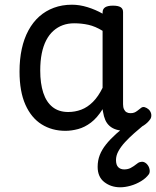

<svg xmlns="http://www.w3.org/2000/svg" viewBox="-20 -539 664 816"><path d="M258 17Q201 17 157 -10.5Q113 -38 88 -94Q63 -150 63 -235Q63 -287 72.5 -331Q82 -375 101 -410Q120 -445 147 -469Q174 -493 209 -506Q244 -519 286 -519Q318 -519 352 -508.5Q386 -498 416 -481V-486Q416 -501 427 -508Q438 -515 460 -515Q482 -515 492.5 -508.5Q503 -502 503 -488V-96Q503 -83 507 -74.5Q511 -66 518 -62Q525 -58 534 -58Q544 -58 550.5 -60.5Q557 -63 563.5 -68Q570 -73 579 -80Q586 -86 595 -83.5Q604 -81 613 -73Q622 -63 623 -52Q624 -41 619 -33Q608 -17 591 -6Q574 5 554.5 11Q535 17 515 17Q492 17 475 12Q458 7 446 -3.5Q434 -14 427.5 -29Q421 -44 418 -63Q418 -64 417 -67.5Q416 -71 416 -75Q393 -38 366.5 -18Q340 2 312 9.5Q284 17 258 17ZM151 -239Q151 -184 164 -144.5Q177 -105 203.5 -84Q230 -63 270 -63Q299 -63 325.5 -73Q352 -83 375 -106Q398 -129 416 -166V-408Q385 -427 356 -433.5Q327 -440 295 -440Q269 -440 247 -432Q225 -424 207 -408Q189 -392 176.5 -368Q164 -344 157.5 -312Q151 -280 151 -239ZM491 257Q452 257 423.5 235Q395 213 395 170Q395 143 404 120Q413 97 430.5 75Q448 53 473.5 30Q499 7 533 -19L595 -20V-11Q572 8 550.5 27Q529 46 511.5 65Q494 84 483.5 103Q473 122 473 141Q473 162 482.5 171.5Q492 181 508 181Q523 181 535 175Q547 169 566 154Q573 149 583 148.5Q593 148 603 157Q613 167 615.5 180Q618 193 613 201Q601 218 579.5 231Q558 244 534.5 250.5Q511 257 491 257Z"/></svg>

Font: Playwrite US Modern
Style: Regular
Weight: 400
Designer: Veronika Burian, José Scaglione
Foundry: TypeTogether
Version: Version 1.002